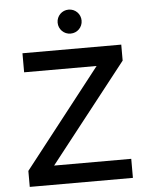

<svg xmlns="http://www.w3.org/2000/svg" viewBox="-60 -956 782 1005"><g transform="rotate(-5 331.0 -453.5)"><path d="M55.2 0V-84L459 -600.1H78.1V-700.2H597.2V-616.2L191.9 -100.1H597.2V0ZM338.4 -780.8Q325.2 -780.8 313.7 -785.6Q302.2 -790.5 293.7 -799.1Q285.2 -807.6 280.3 -819.1Q275.4 -830.6 275.4 -843.8Q275.4 -856.9 280.3 -868.4Q285.2 -879.9 293.7 -888.4Q302.2 -897 313.7 -901.9Q325.2 -906.7 338.4 -906.7Q351.6 -906.7 363 -901.9Q374.5 -897 383.1 -888.4Q391.6 -879.9 396.5 -868.4Q401.4 -856.9 401.4 -843.8Q401.4 -830.6 396.5 -819.1Q391.6 -807.6 383.1 -799.1Q374.5 -790.5 363 -785.6Q351.6 -780.8 338.4 -780.8Z"/></g></svg>

Font: Overpass
Style: Regular
Weight: 400
Designer: Delve Withrington
Foundry: Delve Fonts
Version: Version 1.001